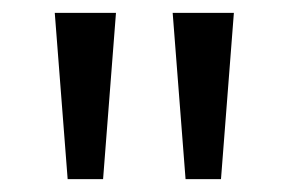

<svg xmlns="http://www.w3.org/2000/svg" viewBox="-20 -734 448 298"><path d="M160 -714H65L85 -456H140ZM343 -714H248L268 -456H323Z"/></svg>

Font: Noto Sans Bhaiksuki
Style: Regular
Weight: 400
Designer: Monotype Design Team
Foundry: Monotype Imaging Inc.
Version: Version 2.002